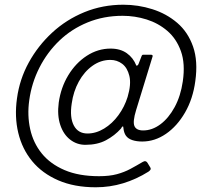

<svg xmlns="http://www.w3.org/2000/svg" viewBox="-20 -681 874 814"><path d="M609 47Q558 79 502 96Q446 113 386 113Q295 113 227 83.5Q159 54 116.5 2.5Q74 -49 57.5 -117.5Q41 -186 52 -264Q63 -345 102 -416Q141 -487 201 -542.5Q261 -598 338 -629.5Q415 -661 503 -661Q566 -661 626 -642Q686 -623 731.5 -584Q777 -545 798.5 -483.5Q820 -422 808 -337Q798 -262 764.5 -204Q731 -146 683.5 -113.5Q636 -81 583 -81Q559 -81 541 -87Q523 -93 514 -105.5Q505 -118 503 -140Q503 -146 500 -145Q497 -144 493 -136Q466 -106 429.5 -86.5Q393 -67 342 -67Q306 -67 277.5 -89Q249 -111 235.5 -151.5Q222 -192 229 -246Q238 -310 269.5 -362Q301 -414 348 -444.5Q395 -475 449 -475Q490 -475 517.5 -455.5Q545 -436 558 -403Q560 -402 562.5 -403.5Q565 -405 567 -409L581 -445Q583 -448 584 -448.5Q585 -449 588 -449H620Q624 -449 626 -447Q628 -445 627 -442L557 -214Q542 -165 550 -146.5Q558 -128 587 -128Q625 -128 660 -154Q695 -180 720.5 -227Q746 -274 755 -336Q766 -411 747 -464Q728 -517 689.5 -550Q651 -583 601.5 -598.5Q552 -614 500 -614Q420 -614 351.5 -586Q283 -558 231.5 -508.5Q180 -459 147 -394Q114 -329 104 -256Q95 -192 108 -133.5Q121 -75 157 -30.5Q193 14 253.5 40Q314 66 400 66Q444 66 475.5 57.5Q507 49 533 35Q559 21 586 5Q593 1 598 3Q603 5 605 9L616 27Q621 34 617.5 39Q614 44 609 47ZM284 -242Q275 -183 293 -149Q311 -115 351 -115Q387 -115 421.5 -136Q456 -157 482 -192.5Q508 -228 521 -270Q537 -324 528.5 -359Q520 -394 498 -410.5Q476 -427 448 -427Q407 -427 372 -402Q337 -377 314 -335Q291 -293 284 -242Z"/></svg>

Font: Libre Franklin ExtraLight
Style: Italic
Weight: 250
Italic angle: -8°
Designer: Pablo Impallari, Rodrigo Fuenzalida, Nhung Nguyen
Foundry: Impallari Type
Version: Version 3.000